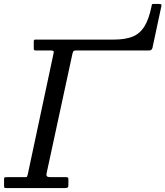

<svg xmlns="http://www.w3.org/2000/svg" viewBox="-58 -950 835 970"><path d="M198 -695H124.5Q117.5 -695 115 -696.8Q112.5 -698.5 112.5 -706V-740.5Q112.5 -750 120 -750H517.5Q575 -750 612 -765Q649 -780 671.8 -816.8Q694.5 -853.5 707.5 -918Q709 -925 709.5 -927.5Q710 -930 717.5 -930H743.5Q750.5 -930 754.8 -928.5Q759 -927 757.5 -920L712.5 -709.5Q709.5 -695 695.5 -695H324.5Q315 -695 312.2 -690Q309.5 -685 307.5 -676.5L177.5 -75Q175 -63.5 179.5 -59.2Q184 -55 196.5 -55H273.5Q280.5 -55 284 -53.5Q287.5 -52 287.5 -45V-15Q287.5 -5.5 283.8 -2.8Q280 0 271 0H-25Q-32.5 0 -35 -1.2Q-37.5 -2.5 -37.5 -10V-46Q-37.5 -52.5 -34 -53.8Q-30.5 -55 -24 -55H69Q77.5 -55 79 -58.5Q80.5 -62 82.5 -70L212.5 -680Q215 -690 211.5 -692.5Q208 -695 198 -695Z"/></svg>

Font: Besley
Style: Italic
Weight: 400
Italic angle: -13°
Designer: Owen Earl
Foundry: indestructible type*
Version: Version 4.000; ttfautohint (v1.8.4.7-5d5b)